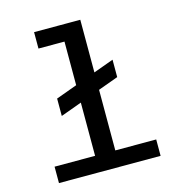

<svg xmlns="http://www.w3.org/2000/svg" viewBox="-109 -831 867 927"><g transform="rotate(-15 325.0 -367.5)"><path d="M169 -309.5V-396.5L476 -508.5V-421.5ZM274.5 0V-735H375.5V0ZM72 0V-82H580V0ZM144.5 -653V-735H325V-653Z"/></g></svg>

Font: Azeret Mono Thin
Style: Regular
Weight: 100
Designer: Martin Vácha
Foundry: Displaay
Version: Version 1.002